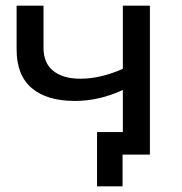

<svg xmlns="http://www.w3.org/2000/svg" viewBox="-20 -550 646 683"><path d="M39.1 -374V-529.8H134.8V-379.9Q134.8 -325.7 169.4 -297.9Q204.1 -270 266.1 -270Q337.9 -270 417 -305.2V-529.8H513.2V0H416V112.8H325.2V-80.1H417V-230Q333 -190.9 246.1 -190.9Q147 -190.9 93 -236.6Q39.1 -282.2 39.1 -374Z"/></svg>

Font: Montserrat Medium
Style: Regular
Weight: 500
Designer: Julieta Ulanovsky
Foundry: Julieta Ulanovsky
Version: Version 7.200